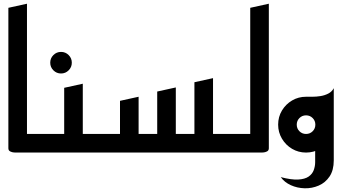

<svg xmlns="http://www.w3.org/2000/svg" viewBox="-20 -820 1839 1032"><path d="M65 0Q65 0 55 -0.5Q45 -1 35 -6Q25 -11 25 -23V-778L125 -800V-100H245V0Z M308 -425Q284 -425 267 -442Q250 -459 250 -483Q250 -507 267 -524Q284 -541 308 -541Q332 -541 349 -524Q366 -507 366 -483Q366 -459 349 -442Q332 -425 308 -425Z M325 0V-100H545V0ZM325 -210V-348L425 -370V-210ZM205 0V-100H325V-278L425 -300V-23Q425 -11 415 -6Q405 -1 395 -0.5Q385 0 385 0Z M505 0V-100H625V-278L725 -300V-100H825V-328L925 -350V-100H1025V-378L1125 -400V-100H1245V0Z M1205 0V-100H1325V-778L1425 -800V-23Q1425 -11 1415 -6Q1405 -1 1395 -0.5Q1385 0 1385 0Z M1489 132Q1546 147 1582.5 145Q1619 143 1639 129Q1659 115 1666.5 94Q1674 73 1674 52V-128L1774 -150V42Q1774 95 1751.5 128.5Q1729 162 1693 177.5Q1657 193 1617.5 192Q1578 191 1543.5 175.5Q1509 160 1489 132ZM1774 -150 1625 -300Q1638 -300 1659 -300Q1680 -300 1702.5 -303.5Q1725 -307 1744.5 -317Q1764 -327 1774 -346ZM1625 0Q1584 0 1550 -20Q1516 -40 1495.5 -74.5Q1475 -109 1475 -150Q1475 -192 1495.5 -226Q1516 -260 1550 -280Q1584 -300 1625 -300Q1666 -300 1700 -280Q1734 -260 1754 -226Q1774 -192 1774 -150Q1774 -109 1754 -74.5Q1734 -40 1700 -20Q1666 0 1625 0ZM1625 -100Q1646 -100 1660.5 -114.5Q1675 -129 1675 -150Q1675 -171 1660.5 -185.5Q1646 -200 1625 -200Q1604 -200 1589.5 -185.5Q1575 -171 1575 -150Q1575 -129 1589.5 -114.5Q1604 -100 1625 -100Z"/></svg>

Font: Reem Kufi Fun
Style: Regular
Weight: 400
Designer: Khaled Hosny
Version: Version 1.005